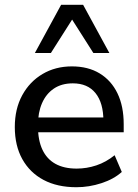

<svg xmlns="http://www.w3.org/2000/svg" viewBox="-20 -775 577 804"><path d="M300 9Q220 9 162.5 -21.5Q105 -52 73.5 -108.5Q42 -165 42 -243Q42 -319 73 -376Q104 -433 158 -465Q212 -497 281 -497Q349 -497 397.5 -467.5Q446 -438 472 -384Q498 -330 498 -255V-221H122V-283H430L413 -269Q413 -344 380 -385Q347 -426 285 -426Q238 -426 205.5 -404Q173 -382 156 -343Q139 -304 139 -252V-246Q139 -188 157.5 -148.5Q176 -109 212 -89Q248 -69 301 -69Q343 -69 383.5 -82.5Q424 -96 460 -125L490 -55Q457 -25 405 -8Q353 9 300 9ZM126 -553 236 -755H328L438 -553H371L282 -693L193 -553Z"/></svg>

Font: Nunito Sans 12pt ExtraLight 12pt SemiBold
Style: Regular
Weight: 600
Version: Version 3.101;gftools[0.9.27]